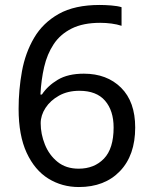

<svg xmlns="http://www.w3.org/2000/svg" viewBox="-20 -744 612 774"><path d="M55 -305Q55 -382 68.5 -456.5Q82 -531 117.5 -591.5Q153 -652 217 -688Q281 -724 382 -724Q403 -724 428.5 -722Q454 -720 470 -715V-640Q452 -646 429.5 -649Q407 -652 384 -652Q315 -652 269 -629Q223 -606 196.5 -566Q170 -526 158 -474Q146 -422 143 -363H149Q172 -398 213 -422.5Q254 -447 318 -447Q411 -447 468 -390.5Q525 -334 525 -230Q525 -118 463.5 -54Q402 10 298 10Q230 10 175 -24Q120 -58 87.5 -128Q55 -198 55 -305ZM297 -64Q360 -64 399 -104.5Q438 -145 438 -230Q438 -298 403.5 -338Q369 -378 300 -378Q253 -378 218 -358.5Q183 -339 163.5 -309Q144 -279 144 -247Q144 -204 161 -161.5Q178 -119 212 -91.5Q246 -64 297 -64Z"/></svg>

Font: Noto Sans Pahawh Hmong
Style: Regular
Weight: 400
Designer: Monotype Design Team
Foundry: Monotype Imaging Inc.
Version: Version 2.001; ttfautohint (v1.8.4.7-5d5b)